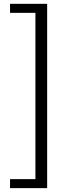

<svg xmlns="http://www.w3.org/2000/svg" viewBox="-20 -809 371 998"><path d="M32.2 168.9V122.1H164.1V-742.2H32.2V-789.1H225.1V168.9Z"/></svg>

Font: `nÑOS CN Normal
Style: Regular
Weight: 350
Designer: Ryoko NISHIZUKA ?XZm?[P (kana & ideographs); Paul D. Hunt (Latin, Greek & Cyrillic); Wenlong ZHANG _ e??? (bopomofo); Sa
Foundry: Adobe Systems Incorporated
Version: Version 1.004 June 21, 2023